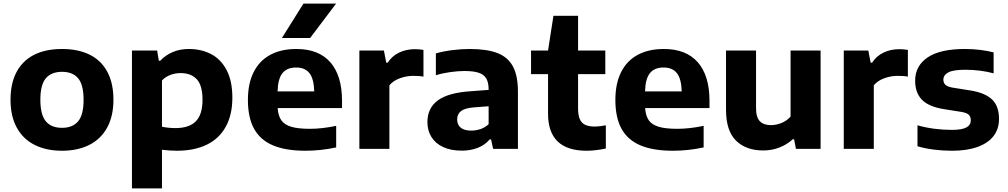

<svg xmlns="http://www.w3.org/2000/svg" viewBox="-20 -828 5606 1068"><path d="M38.5 -273Q38.5 -365 72.5 -428.2Q106.5 -491.5 170.5 -523.5Q234.5 -555.5 325 -555.5Q415.5 -555.5 479.5 -523.5Q543.5 -491.5 577.2 -428.2Q611 -365 611 -273Q611 -182 576 -118.2Q541 -54.5 476.8 -22Q412.5 10.5 325 10.5Q237.5 10.5 173 -21.8Q108.5 -54 73.5 -117.8Q38.5 -181.5 38.5 -273ZM445 -272.5Q445 -356 414.8 -392.2Q384.5 -428.5 325 -428.5Q265.5 -428.5 235 -392.5Q204.5 -356.5 204.5 -273.5Q204.5 -190 234.8 -153.5Q265 -117 325 -117Q384.5 -117 414.8 -153.5Q445 -190 445 -272.5Z M714 -547H854L863.5 -490H871Q899.5 -520.5 940 -538Q980.5 -555.5 1030.5 -555.5Q1099.5 -555.5 1154 -527.2Q1208.5 -499 1240.5 -438.2Q1272.5 -377.5 1272.5 -284.5Q1272.5 -190 1236.2 -123.8Q1200 -57.5 1130.8 -23.5Q1061.5 10.5 963.5 10.5Q925 10.5 881 5V220H714ZM1106.5 -272.5Q1106.5 -353 1074.5 -387.2Q1042.5 -421.5 984.5 -421.5Q955 -421.5 927.8 -411.2Q900.5 -401 881 -380.5V-123Q918.5 -115.5 956 -115.5Q1032.5 -115.5 1069.5 -153.5Q1106.5 -191.5 1106.5 -272.5Z M1882.5 -227H1524.5Q1527.5 -183.5 1545 -158.8Q1562.5 -134 1600.2 -122.8Q1638 -111.5 1704 -111.5Q1771.5 -111.5 1850 -128V-8Q1764.5 10.5 1679 10.5Q1569 10.5 1498.2 -19.5Q1427.5 -49.5 1393.2 -111.8Q1359 -174 1359 -272.5Q1359 -362.5 1390.5 -426Q1422 -489.5 1482.5 -522.5Q1543 -555.5 1629 -555.5Q1753 -555.5 1817.8 -481.2Q1882.5 -407 1882.5 -267.5ZM1524 -319.5H1728Q1726 -390 1701.2 -421.2Q1676.5 -452.5 1627 -452.5Q1576.5 -452.5 1551.2 -421.2Q1526 -390 1524 -319.5ZM1548 -616.5 1668 -808H1849.5L1705 -616.5Z M1979 -547H2115.5L2128.5 -479.5H2136.5Q2160.5 -516.5 2200.2 -535.5Q2240 -554.5 2288.5 -554.5Q2309.5 -554.5 2335.5 -550.5V-402Q2315 -406 2278.5 -406Q2240.5 -406 2203.8 -392.5Q2167 -379 2146 -353.5V0H1979Z M2861 -317.5V0H2723L2711.5 -52.5H2704Q2677 -21 2637 -5.5Q2597 10 2548.5 10Q2488 10 2445 -10Q2402 -30 2379.8 -66Q2357.5 -102 2357.5 -149Q2357.5 -227 2415.8 -269.8Q2474 -312.5 2598.5 -320.5L2698 -328V-330Q2698 -369 2684.8 -391.5Q2671.5 -414 2642.2 -423.5Q2613 -433 2563 -433Q2527.5 -433 2484.5 -427Q2441.5 -421 2404.5 -409.5V-531Q2446.5 -543 2496.5 -549.2Q2546.5 -555.5 2591.5 -555.5Q2688 -555.5 2746.5 -533Q2805 -510.5 2833 -458.8Q2861 -407 2861 -317.5ZM2698 -137V-237L2614 -230.5Q2565.5 -226.5 2544.2 -210Q2523 -193.5 2523 -163.5Q2523 -134 2542.8 -117.8Q2562.5 -101.5 2601 -101.5Q2627.5 -101.5 2652.8 -110Q2678 -118.5 2698 -137Z M3350 -131V-2Q3326 3.5 3297.5 7Q3269 10.5 3243 10.5Q3028.5 10.5 3028.5 -195.5V-415.5H2934V-547H3028.5L3058.5 -740H3195.5V-547H3347V-415.5H3195.5V-225.5Q3195.5 -187.5 3205.2 -165.2Q3215 -143 3235.5 -133.5Q3256 -124 3289.5 -124Q3312.5 -124 3350 -131Z M3926.5 -227H3568.5Q3571.5 -183.5 3589 -158.8Q3606.5 -134 3644.2 -122.8Q3682 -111.5 3748 -111.5Q3815.5 -111.5 3894 -128V-8Q3808.5 10.5 3723 10.5Q3613 10.5 3542.2 -19.5Q3471.5 -49.5 3437.2 -111.8Q3403 -174 3403 -272.5Q3403 -362.5 3434.5 -426Q3466 -489.5 3526.5 -522.5Q3587 -555.5 3673 -555.5Q3797 -555.5 3861.8 -481.2Q3926.5 -407 3926.5 -267.5ZM3568 -319.5H3772Q3770 -390 3745.2 -421.2Q3720.5 -452.5 3671 -452.5Q3620.5 -452.5 3595.2 -421.2Q3570 -390 3568 -319.5Z M4018.5 -217V-547H4185.5V-226.5Q4185.5 -175.5 4206.5 -153.8Q4227.5 -132 4268 -132Q4298 -132 4327.8 -144.2Q4357.5 -156.5 4377.5 -179.5V-547H4544.5V0H4407.5L4397 -53.5H4390Q4356.5 -23 4314.2 -7Q4272 9 4226 9Q4129.5 9 4074 -45.8Q4018.5 -100.5 4018.5 -217Z M4673.5 -547H4810L4823 -479.5H4831Q4855 -516.5 4894.8 -535.5Q4934.5 -554.5 4983 -554.5Q5004 -554.5 5030 -550.5V-402Q5009.5 -406 4973 -406Q4935 -406 4898.2 -392.5Q4861.5 -379 4840.5 -353.5V0H4673.5Z M5083.5 -14.5V-131Q5127 -118.5 5176 -112Q5225 -105.5 5274 -105.5Q5331 -105.5 5355.5 -119Q5380 -132.5 5380 -159Q5380 -179 5368.5 -189.8Q5357 -200.5 5328 -205.5L5230 -221Q5145.5 -234.5 5108 -273.5Q5070.5 -312.5 5070.5 -379Q5070.5 -461.5 5139.8 -508.5Q5209 -555.5 5347 -555.5Q5389.5 -555.5 5431.8 -550.5Q5474 -545.5 5507 -536.5V-420Q5473 -429.5 5431.8 -434.8Q5390.5 -440 5349.5 -440Q5281.5 -440 5254.5 -425Q5227.5 -410 5227.5 -385Q5227.5 -367 5239 -356.2Q5250.5 -345.5 5279 -340.5L5377 -325Q5458.5 -312 5497.8 -275.2Q5537 -238.5 5537 -166Q5537 -111 5506.8 -71.5Q5476.5 -32 5418 -10.8Q5359.5 10.5 5276.5 10.5Q5224 10.5 5174.5 4.2Q5125 -2 5083.5 -14.5Z"/></svg>

Font: Encode Sans Semi Expanded
Style: Bold
Weight: 700
Width: 6
Designer: Multiple Designers
Foundry: Impallari Type
Version: Version 2.000